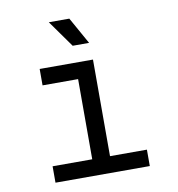

<svg xmlns="http://www.w3.org/2000/svg" viewBox="-78 -759 769 830"><g transform="rotate(-10 306.0 -344.0)"><path d="M99 -72H273V-424H117V-496H351V-72H513V0H99ZM281 -688 347 -570H275L191 -688Z"/></g></svg>

Font: Space Mono
Style: Regular
Weight: 400
Monospace: yes
Designer: Colophon Foundry / Benjamin Critton
Foundry: Colophon Foundry
Version: Version 1.000;PS 1.003;hotconv 1.0.81;makeotf.lib2.5.63406